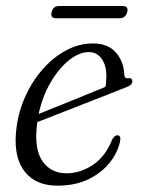

<svg xmlns="http://www.w3.org/2000/svg" viewBox="-20 -592 457 621"><path d="M368.5 -135.5Q361 -98.5 334.5 -65.5Q308 -32.5 265.5 -12Q223 8.5 166 8.5Q96 8.5 60.5 -36.2Q25 -81 31.5 -161Q36 -219 58 -271.2Q80 -323.5 114.8 -364.2Q149.5 -405 192.2 -428.2Q235 -451.5 280.5 -451.5Q329.5 -451.5 355 -422Q380.5 -392.5 382 -350Q383 -337.5 394.5 -339Q407 -341 408 -330Q409 -317.5 388.5 -310Q366 -301 328 -286Q290 -271 246.8 -254.2Q203.5 -237.5 164.5 -222Q125.5 -206.5 100.5 -197Q99 -187 98.5 -177.5Q92 -104.5 119.2 -68Q146.5 -31.5 195.5 -31.5Q239.5 -31.5 280.2 -58.5Q321 -85.5 343 -141Q351 -155 360 -154.5Q372 -154 368.5 -135.5ZM267 -423.5Q236 -423.5 203.2 -397.2Q170.5 -371 144 -326Q117.5 -281 105 -223.5Q133 -234.5 172.5 -250.5Q212 -266.5 252 -282.8Q292 -299 321 -311Q324 -325 324 -347Q324 -380.5 308.8 -402Q293.5 -423.5 267 -423.5ZM147 -553Q152 -572.5 171 -572.5H377Q396.5 -572.5 391.5 -553Q386 -533 367 -533H161Q142 -533 147 -553Z"/></svg>

Font: Fraunces 72pt Soft Light
Style: Italic
Weight: 300
Italic angle: -16°
Version: Version 1.000;[b76b70a41]